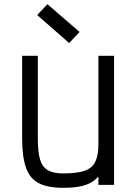

<svg xmlns="http://www.w3.org/2000/svg" viewBox="-20 -885 640 919"><path d="M283 14Q209 14 166 -8Q123 -30 104.5 -82Q86 -134 86 -222V-618H161V-222Q161 -157 172 -121Q183 -85 209.5 -70Q236 -55 283 -55Q349 -55 385 -67.5Q421 -80 436 -110.5Q451 -141 451 -195V-618H526V0H451V-40Q433 -20 410.5 -8.5Q388 3 357 8.5Q326 14 283 14ZM311 -679 158 -813 207 -865 361 -732Z"/></svg>

Font: Victor Mono
Style: Regular
Weight: 400
Monospace: yes
Designer: Rune Bjørnerås
Version: Version 1.561;gftools[0.9.30]